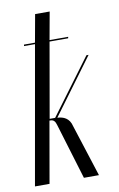

<svg xmlns="http://www.w3.org/2000/svg" viewBox="-99 -746 489 792"><g transform="rotate(-10 145.0 -350.0)"><path d="M187 0H250L180 -218C172 -252 147 -262 122 -263L294 -496H285L113 -264H90L145 -578H223L224 -584H146L167 -700H106L85 -584H39L38 -578H84L-18 0H43L88 -257H92C105 -257 112 -250 117 -231Z"/></g></svg>

Font: Moniqa Ita Display
Style: Italic
Weight: 400
Italic angle: -10°
Designer: Rajesh Rajput
Foundry: Rajesh Rajput
Version: Version 1.000